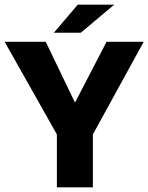

<svg xmlns="http://www.w3.org/2000/svg" viewBox="-22 -807 639 827"><path d="M0 0ZM437 -627H597L378 -228V0H223V-228L-2 -627H175L301 -365ZM313 -787H470L326 -666H210Z"/></svg>

Font: Blinker
Style: Bold
Weight: 700
Designer: Juergen Huber
Foundry: supertype
Version: Version 1.015;PS 1.15;hotconv 1.0.88;makeotf.lib2.5.647800; 